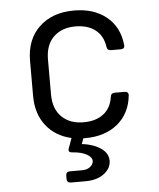

<svg xmlns="http://www.w3.org/2000/svg" viewBox="-54 -606 707 854"><g transform="rotate(-5 300.0 -179.5)"><path d="M228 201Q210 201 210 183V169Q210 151 228 151H282Q305 151 319 139.5Q333 128 333 114Q333 97 310 84Q287 71 247 68Q224 67 232 48L248 4Q177 -12 135.5 -64.5Q94 -117 94 -197V-353Q94 -449 152.5 -504.5Q211 -560 308 -560Q397 -560 453 -514Q509 -468 517 -389Q520 -370 500 -370H457Q440 -370 438 -387Q431 -436 397 -462.5Q363 -489 308 -489Q247 -489 210.5 -453.5Q174 -418 174 -353V-197Q174 -132 210.5 -96.5Q247 -61 308 -61Q363 -61 397 -87.5Q431 -114 438 -163Q440 -180 457 -180H500Q519 -180 518 -163Q510 -83 454 -36.5Q398 10 308 10Q304 10 300 10L291 35Q316 37 343.5 47Q371 57 389.5 75Q408 93 408 119Q408 153 376.5 177Q345 201 293 201Z"/></g></svg>

Font: Pitagon Sans Mono Light
Style: Regular
Weight: 300
Monospace: yes
Designer: Travis Tran
Foundry: Pitagon
Version: Version 1.001; ttfautohint (v1.8.4.7-5d5b);gftools[0.9.26]